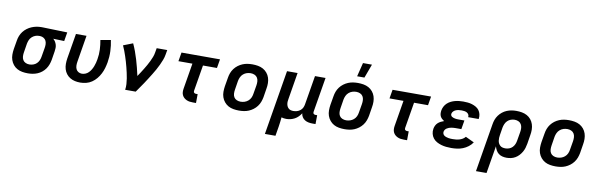

<svg xmlns="http://www.w3.org/2000/svg" viewBox="-57 -1346 6715 2150"><g transform="rotate(10 3300.0 -271.0)"><path d="M256 8Q223 8 192 2.5Q161 -3 134.5 -17.5Q108 -32 89 -55.5Q70 -79 60 -108Q50 -137 50 -169Q50 -201 55 -233L72 -333Q76 -360 86.5 -386.5Q97 -413 114.5 -436Q132 -459 156 -477Q180 -495 206 -506Q232 -517 259.5 -522.5Q287 -528 314 -528H331L612 -520L595 -419L470 -423Q484 -411 493.5 -396Q503 -381 508.5 -363Q514 -345 513.5 -325.5Q513 -306 510 -287L494 -187Q489 -160 479.5 -133.5Q470 -107 453.5 -83.5Q437 -60 414 -41.5Q391 -23 364.5 -12Q338 -1 310.5 3.5Q283 8 256 8ZM256 -93Q278 -93 300 -100.5Q322 -108 338.5 -124Q355 -140 364 -161Q373 -182 376 -203L393 -303Q397 -325 396.5 -346.5Q396 -368 387.5 -386Q379 -404 361 -415Q343 -426 321 -427H307Q286 -427 265 -419Q244 -411 227 -395Q210 -379 201.5 -358.5Q193 -338 189 -317L173 -217Q169 -194 170 -171Q171 -148 182 -129.5Q193 -111 213 -102Q233 -93 256 -93Z M851 8Q820 8 790.5 1.5Q761 -5 736 -20Q711 -35 693 -58.5Q675 -82 666.5 -110.5Q658 -139 658 -170.5Q658 -202 663 -233L711 -520H831L781 -217Q777 -195 777.5 -173Q778 -151 786.5 -132.5Q795 -114 813 -103.5Q831 -93 853 -93Q873 -93 893.5 -101.5Q914 -110 929.5 -126Q945 -142 956.5 -161.5Q968 -181 975.5 -201Q983 -221 988.5 -241.5Q994 -262 997 -282Q1007 -338 1004.5 -393.5Q1002 -449 992 -501L1108 -521Q1121 -460 1123.5 -396Q1126 -332 1115 -267Q1109 -234 1099.5 -201Q1090 -168 1074 -136.5Q1058 -105 1035 -77Q1012 -49 982.5 -29Q953 -9 919 -0.5Q885 8 851 8Z M1362 0Q1367 -33 1365 -65Q1363 -97 1358 -128.5Q1353 -160 1346 -190.5Q1339 -221 1331.5 -251.5Q1324 -282 1315 -312Q1306 -342 1296.5 -371Q1287 -400 1276 -429Q1265 -458 1252 -486L1360 -528Q1379 -487 1395 -443.5Q1411 -400 1424 -356Q1437 -312 1448.5 -267Q1460 -222 1470 -176Q1486 -199 1501 -222.5Q1516 -246 1530.5 -269.5Q1545 -293 1558.5 -317Q1572 -341 1584 -366Q1596 -391 1606 -416.5Q1616 -442 1620 -468L1629 -520H1749L1740 -468Q1735 -436 1723 -405Q1711 -374 1697 -344Q1683 -314 1666.5 -284.5Q1650 -255 1632 -226Q1614 -197 1596 -168.5Q1578 -140 1559 -111.5Q1540 -83 1520.5 -55.5Q1501 -28 1482 0Z M2134 8Q2114 8 2096 5.5Q2078 3 2061.5 -4.5Q2045 -12 2032 -23.5Q2019 -35 2011 -51.5Q2003 -68 2002 -86.5Q2001 -105 2004 -124L2053 -419H1894L1911 -520H2349L2332 -419H2173L2124 -124Q2123 -118 2124 -112Q2125 -106 2129 -101.5Q2133 -97 2138.5 -95Q2144 -93 2151 -93H2170L2169 8Z M2656 8Q2624 8 2592.5 2.5Q2561 -3 2535 -17.5Q2509 -32 2489.5 -55.5Q2470 -79 2460 -108Q2450 -137 2450 -169Q2450 -201 2455 -233L2472 -333Q2476 -360 2486 -387Q2496 -414 2514 -438Q2532 -462 2556 -480Q2580 -498 2607 -509Q2634 -520 2661.5 -524Q2689 -528 2717 -528Q2749 -528 2780.5 -522.5Q2812 -517 2838.5 -502.5Q2865 -488 2884.5 -464.5Q2904 -441 2913.5 -412Q2923 -383 2923.5 -351Q2924 -319 2918 -287L2902 -187Q2897 -160 2887 -133Q2877 -106 2859 -82Q2841 -58 2817 -40Q2793 -22 2766.5 -11Q2740 0 2712 4Q2684 8 2656 8ZM2658 -93Q2680 -93 2702 -100Q2724 -107 2742.5 -122.5Q2761 -138 2771 -159.5Q2781 -181 2784 -203L2801 -303Q2805 -327 2803.5 -350Q2802 -373 2791 -391Q2780 -409 2759.5 -418Q2739 -427 2715 -427Q2693 -427 2671 -420Q2649 -413 2631 -397.5Q2613 -382 2603 -360.5Q2593 -339 2589 -317L2573 -217Q2569 -193 2570 -170Q2571 -147 2582 -129Q2593 -111 2613.5 -102Q2634 -93 2658 -93Z M2989 215 3111 -520H3231L3181 -217Q3178 -202 3177 -187Q3176 -172 3178.5 -157.5Q3181 -143 3187.5 -130.5Q3194 -118 3204.5 -109Q3215 -100 3229 -96.5Q3243 -93 3258 -93Q3278 -93 3298.5 -99Q3319 -105 3336 -118.5Q3353 -132 3362 -151Q3371 -170 3374 -190L3429 -520H3549L3483 -124Q3482 -118 3483 -112Q3484 -106 3488 -101.5Q3492 -97 3497.5 -95Q3503 -93 3509 -93H3529L3528 8H3492Q3469 8 3446.5 3.5Q3424 -1 3405.5 -12.5Q3387 -24 3375 -43Q3363 -62 3361 -85Q3347 -63 3329 -45Q3311 -27 3288.5 -15Q3266 -3 3242 2.5Q3218 8 3194 8Q3180 8 3166 6Q3152 4 3140 0Q3138 26 3134.5 53Q3131 80 3127 107L3109 215Z M3856 8Q3824 8 3792.5 2.5Q3761 -3 3735 -17.5Q3709 -32 3689.5 -55.5Q3670 -79 3660 -108Q3650 -137 3650 -169Q3650 -201 3655 -233L3672 -333Q3676 -360 3686 -387Q3696 -414 3714 -438Q3732 -462 3756 -480Q3780 -498 3807 -509Q3834 -520 3861.5 -524Q3889 -528 3917 -528Q3949 -528 3980.5 -522.5Q4012 -517 4038.5 -502.5Q4065 -488 4084.5 -464.5Q4104 -441 4113.5 -412Q4123 -383 4123.5 -351Q4124 -319 4118 -287L4102 -187Q4097 -160 4087 -133Q4077 -106 4059 -82Q4041 -58 4017 -40Q3993 -22 3966.5 -11Q3940 0 3912 4Q3884 8 3856 8ZM3858 -93Q3880 -93 3902 -100Q3924 -107 3942.5 -122.5Q3961 -138 3971 -159.5Q3981 -181 3984 -203L4001 -303Q4005 -327 4003.5 -350Q4002 -373 3991 -391Q3980 -409 3959.5 -418Q3939 -427 3915 -427Q3893 -427 3871 -420Q3849 -413 3831 -397.5Q3813 -382 3803 -360.5Q3793 -339 3789 -317L3773 -217Q3769 -193 3770 -170Q3771 -147 3782 -129Q3793 -111 3813.5 -102Q3834 -93 3858 -93ZM3894 -600 3933 -757H4035L3977 -600Z M4534 8Q4514 8 4496 5.5Q4478 3 4461.5 -4.5Q4445 -12 4432 -23.5Q4419 -35 4411 -51.5Q4403 -68 4402 -86.5Q4401 -105 4404 -124L4453 -419H4294L4311 -520H4749L4732 -419H4573L4524 -124Q4523 -118 4524 -112Q4525 -106 4529 -101.5Q4533 -97 4538.5 -95Q4544 -93 4551 -93H4570L4569 8Z M5071 8Q5041 8 5012 5Q4983 2 4956 -6Q4929 -14 4904.5 -27.5Q4880 -41 4863 -62.5Q4846 -84 4839 -112Q4832 -140 4837 -170Q4840 -188 4848.5 -206Q4857 -224 4871.5 -237.5Q4886 -251 4904 -260Q4922 -269 4940 -275Q4927 -283 4914.5 -294.5Q4902 -306 4895 -320.5Q4888 -335 4887 -352.5Q4886 -370 4889 -388Q4893 -411 4904.5 -433Q4916 -455 4934.5 -472Q4953 -489 4975.5 -500Q4998 -511 5021 -517Q5044 -523 5067.5 -525.5Q5091 -528 5114 -528Q5140 -528 5165.5 -525.5Q5191 -523 5215 -515.5Q5239 -508 5260.5 -495.5Q5282 -483 5296 -464Q5310 -445 5316 -420Q5322 -395 5318 -369L5317 -365H5198V-366Q5201 -382 5193.5 -395Q5186 -408 5173.5 -415Q5161 -422 5145 -424.5Q5129 -427 5114 -427Q5098 -427 5082 -425Q5066 -423 5050.5 -417.5Q5035 -412 5022 -399.5Q5009 -387 5006 -371Q5004 -361 5008 -352Q5012 -343 5020 -337.5Q5028 -332 5037.5 -329Q5047 -326 5056.5 -324Q5066 -322 5076.5 -321.5Q5087 -321 5097 -321H5163L5146 -220H5080Q5068 -220 5056 -219Q5044 -218 5031.5 -216Q5019 -214 5007 -209.5Q4995 -205 4983.5 -198Q4972 -191 4964.5 -180Q4957 -169 4955 -157Q4953 -144 4958 -132.5Q4963 -121 4973 -114Q4983 -107 4995 -103Q5007 -99 5019.5 -96.5Q5032 -94 5045 -93.5Q5058 -93 5071 -93Q5090 -93 5108.5 -95Q5127 -97 5145.5 -102.5Q5164 -108 5181 -118Q5198 -128 5211 -144L5309 -98Q5290 -69 5261.5 -47.5Q5233 -26 5201.5 -13.5Q5170 -1 5136.5 3.5Q5103 8 5071 8Z M5389 215 5480 -333Q5484 -360 5493.5 -386.5Q5503 -413 5520 -436.5Q5537 -460 5560 -478.5Q5583 -497 5609.5 -508Q5636 -519 5663 -523.5Q5690 -528 5717 -528Q5750 -528 5781 -522.5Q5812 -517 5839 -502.5Q5866 -488 5885 -464.5Q5904 -441 5913.5 -412Q5923 -383 5923.5 -351Q5924 -319 5918 -287L5902 -187Q5898 -163 5890.5 -138.5Q5883 -114 5870 -91.5Q5857 -69 5839 -49.5Q5821 -30 5798 -16.5Q5775 -3 5750 2.5Q5725 8 5700 8Q5675 8 5651 2Q5627 -4 5608.5 -18.5Q5590 -33 5578.5 -54Q5567 -75 5561 -98L5509 215ZM5668 -93Q5689 -93 5710.5 -100.5Q5732 -108 5748 -124.5Q5764 -141 5772.5 -161.5Q5781 -182 5784 -203L5801 -303Q5805 -326 5803.5 -349Q5802 -372 5791 -390.5Q5780 -409 5760 -418Q5740 -427 5717 -427Q5695 -427 5673.5 -419.5Q5652 -412 5635.5 -396Q5619 -380 5610 -359Q5601 -338 5597 -317L5583 -230Q5580 -213 5579.5 -197Q5579 -181 5581 -165Q5583 -149 5590.5 -135Q5598 -121 5609 -111Q5620 -101 5635.5 -97Q5651 -93 5668 -93Z M6256 8Q6224 8 6192.5 2.5Q6161 -3 6135 -17.5Q6109 -32 6089.5 -55.5Q6070 -79 6060 -108Q6050 -137 6050 -169Q6050 -201 6055 -233L6072 -333Q6076 -360 6086 -387Q6096 -414 6114 -438Q6132 -462 6156 -480Q6180 -498 6207 -509Q6234 -520 6261.5 -524Q6289 -528 6317 -528Q6349 -528 6380.5 -522.5Q6412 -517 6438.5 -502.5Q6465 -488 6484.5 -464.5Q6504 -441 6513.5 -412Q6523 -383 6523.5 -351Q6524 -319 6518 -287L6502 -187Q6497 -160 6487 -133Q6477 -106 6459 -82Q6441 -58 6417 -40Q6393 -22 6366.5 -11Q6340 0 6312 4Q6284 8 6256 8ZM6258 -93Q6280 -93 6302 -100Q6324 -107 6342.5 -122.5Q6361 -138 6371 -159.5Q6381 -181 6384 -203L6401 -303Q6405 -327 6403.5 -350Q6402 -373 6391 -391Q6380 -409 6359.5 -418Q6339 -427 6315 -427Q6293 -427 6271 -420Q6249 -413 6231 -397.5Q6213 -382 6203 -360.5Q6193 -339 6189 -317L6173 -217Q6169 -193 6170 -170Q6171 -147 6182 -129Q6193 -111 6213.5 -102Q6234 -93 6258 -93Z"/></g></svg>

Font: Iosevka Aile
Style: Bold Italic
Weight: 700
Italic angle: -9°
Designer: Belleve Invis
Foundry: Belleve Invis
Version: Version 28.0.1; ttfautohint (v1.8.4)